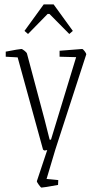

<svg xmlns="http://www.w3.org/2000/svg" viewBox="-20 -673 439 870"><path d="M147 148 194 7 182 9Q180 9 175 5L60 -413L6 -416V-439Q68 -451 77 -451Q81 -451 91 -443Q101 -435 102 -431L182 -131L205 -40H211L325 -414L250 -416V-443L352 -451Q356 -451 363.5 -441Q371 -431 371 -427L231 4L191 138L244 143L243 165Q177 177 168 177Q165 177 156 164.5Q147 152 147 148ZM91 -533 178 -653H223L310 -533L294 -519L204 -610H196L107 -519Z"/></svg>

Font: Grenze ExtraLight
Style: Regular
Weight: 275
Designer: Renata Polastri
Foundry: Omnibus-Type
Version: Version 1.002; ttfautohint (v1.8)